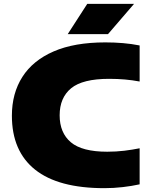

<svg xmlns="http://www.w3.org/2000/svg" viewBox="-20 -971 784 1001"><path d="M524 10Q284 10 163 -86.5Q42 -183 42 -368Q42 -484.5 96.8 -570.2Q151.5 -656 259.8 -703Q368 -750 529 -750Q576.5 -750 621 -746.2Q665.5 -742.5 708 -734V-546Q671.5 -553 632 -556.5Q592.5 -560 549 -560Q410.5 -560 350.8 -510.8Q291 -461.5 291 -370Q291 -278.5 349.5 -229.2Q408 -180 539 -180Q585.5 -180 628.5 -185.2Q671.5 -190.5 708 -198V-10Q667.5 -1 619.8 4.5Q572 10 524 10ZM333 -793 435 -951H679L543 -793Z"/></svg>

Font: Encode Sans Exp Black
Style: Regular
Weight: 900
Width: 7
Designer: Multiple Designers
Foundry: Impallari Type
Version: Version 3.002; ttfautohint (v1.8.3) -l 8 -r 50 -G 200 -x 14 